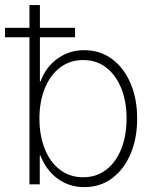

<svg xmlns="http://www.w3.org/2000/svg" viewBox="-55 -748 609 779"><path d="M286.6 11.2Q226.1 11.2 179.2 -22.9Q132.3 -57.1 108.9 -117.2H106.4V0H64.5V-727.5H106.9V-417.5H109.4Q131.3 -477.1 179 -510.7Q226.6 -544.4 286.6 -544.4Q351.6 -544.4 399.9 -508.3Q448.2 -472.2 474.9 -409.4Q501.5 -346.7 501.5 -267.1Q501.5 -186.5 474.9 -123.8Q448.2 -61 400.1 -24.9Q352.1 11.2 286.6 11.2ZM282.7 -28.8Q335.9 -28.8 375.5 -59.1Q415 -89.4 436.8 -143.1Q458.5 -196.8 458.5 -267.1Q458.5 -337.4 436.5 -390.9Q414.6 -444.3 375.2 -474.4Q335.9 -504.4 282.7 -504.4Q228 -504.4 188.2 -473.6Q148.4 -442.9 126.7 -389.2Q105 -335.4 105 -267.1Q105 -198.2 126.5 -144.3Q147.9 -90.3 188 -59.6Q228 -28.8 282.7 -28.8ZM-34.7 -596.7V-635.3H249.5V-596.7Z"/></svg>

Font: Inter Display Extra Light
Style: Regular
Weight: 200
Designer: Rasmus Andersson
Foundry: rsms
Version: Version 4.000;git-4fc901f